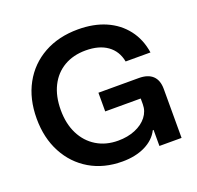

<svg xmlns="http://www.w3.org/2000/svg" viewBox="-122 -816 984 957"><g transform="rotate(-20 370.0 -337.5)"><path d="M370.8 10Q272.5 10 198.3 -33.8Q124.2 -77.5 82.5 -155.8Q40.8 -234.2 40.8 -336.7Q40.8 -441.7 83.8 -520Q126.7 -598.3 204.6 -641.7Q282.5 -685 385.8 -685Q468.3 -685 531.7 -657.5Q595 -630 635.4 -577.9Q675.8 -525.8 686.7 -453.3H555Q544.2 -510.8 500.4 -542.1Q456.7 -573.3 385.8 -573.3Q320 -573.3 270.8 -544.6Q221.7 -515.8 195 -462.5Q168.3 -409.2 168.3 -335.8Q168.3 -263.3 195.4 -209.2Q222.5 -155 271.7 -125Q320.8 -95 385.8 -95Q436.7 -95 476.7 -111.7Q516.7 -128.3 539.6 -157.5Q562.5 -186.7 562.5 -223.3V-254.2H374.2V-353.3H588.3Q636.7 -353.3 661.7 -329.6Q686.7 -305.8 686.7 -260V0H569.2V-85H565Q542.5 -40 491.2 -15Q440 10 370.8 10Z"/></g></svg>

Font: Funnel Display SemiBold
Style: Regular
Weight: 600
Designer: NORD ID, Kristian Moeller
Foundry: Dicotype
Version: Version 1.000